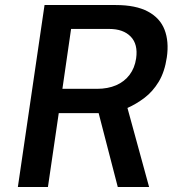

<svg xmlns="http://www.w3.org/2000/svg" viewBox="-20 -743 709 763"><path d="M51 0 157 -723H440Q519.5 -723 567.8 -697.2Q616 -671.5 634 -624.8Q652 -578 643 -515.5Q634.5 -457.5 610.8 -418.2Q587 -379 554.2 -354.2Q521.5 -329.5 486.5 -314L572.5 0H448L372 -293.5H213.5L170.5 0ZM228 -390H365.5Q408.5 -390 441.5 -404.2Q474.5 -418.5 495 -445.8Q515.5 -473 521 -511Q529 -567 499.5 -597.5Q470 -628 414 -628H262.5Z"/></svg>

Font: Public Sans Thin SemiBold
Style: Italic
Weight: 600
Italic angle: -8°
Version: Version 2.001